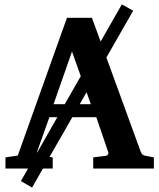

<svg xmlns="http://www.w3.org/2000/svg" viewBox="-20 -768 726 875"><path d="M404.8 0V-50.8L463.9 -58.1Q468.8 -59.1 472.2 -64.5Q475.6 -69.8 473.1 -75.2L418.9 -233.9H309.6L205.6 -52.7L220.2 -50.8V0H175.8L126 86.9L75.2 57.1L107.9 0H4.9V-50.8L61 -59.1L285.2 -687H398.9L438.5 -578.6L535.2 -748L586.9 -719.2L464.8 -505.9L621.1 -77.1Q625 -67.9 628.7 -64.2Q632.3 -60.5 643.1 -58.1L681.2 -50.8V0ZM308.1 -533.2 224.1 -293H274.9L348.1 -420.9ZM149.9 -79.1Q148.4 -75.2 148.9 -71.8L241.2 -233.9H205.1ZM394 -293 374.5 -347.7 343.3 -293Z"/></svg>

Font: Charis SIL Am
Style: Bold
Weight: 700
Foundry: SIL International
Version: Version 5.000